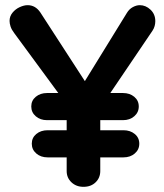

<svg xmlns="http://www.w3.org/2000/svg" viewBox="-20 -723 636 743"><path d="M164 -114Q138 -114 120.5 -129Q103 -144 103 -167Q103 -190 120.5 -204.5Q138 -219 164 -219H458Q484 -219 501.5 -204.5Q519 -190 519 -167Q519 -144 501.5 -129Q484 -114 458 -114ZM162 -258Q136 -258 118.5 -273Q101 -288 101 -311Q101 -334 118.5 -348.5Q136 -363 162 -363H456Q482 -363 499.5 -348.5Q517 -334 517 -311Q517 -288 499.5 -273Q482 -258 456 -258ZM521 -703Q544 -703 562.5 -685.5Q581 -668 581 -641Q581 -632 578.5 -622.5Q576 -613 570 -604L350 -279L368 -348V-61Q368 -35 350 -17.5Q332 0 303 0Q275 0 256.5 -17.5Q238 -35 238 -61V-340L246 -308L35 -595Q25 -608 21 -620Q17 -632 17 -642Q17 -660 28.5 -674Q40 -688 56.5 -695.5Q73 -703 87 -703Q117 -703 136 -675L324 -385L296 -389L471 -673Q480 -688 494 -695.5Q508 -703 521 -703Z"/></svg>

Font: zvoove
Style: Bold
Weight: 700
Designer: Vernon Adams (Nunito) & Andrew Paglinawan (Quicksand)
Foundry: zvoove
Version: Version 3.006